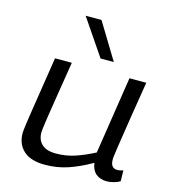

<svg xmlns="http://www.w3.org/2000/svg" viewBox="-117 -887 897 994"><g transform="rotate(15 332.0 -390.0)"><path d="M214 10Q138 10 99.5 -25Q61 -60 61 -119Q61 -126 62.5 -139Q64 -152 67.5 -177.5Q71 -203 78 -247.5Q85 -292 96 -362.5Q107 -433 123 -536H213Q197 -437 186.5 -371Q176 -305 169.5 -264Q163 -223 160 -200.5Q157 -178 155.5 -166.5Q154 -155 154 -147Q154 -107 179 -84Q204 -61 254 -61Q308 -61 356 -77Q404 -93 458 -121L522 -536H612Q593 -417 580.5 -340Q568 -263 561.5 -217.5Q555 -172 551.5 -150Q548 -128 547.5 -120Q547 -112 547 -109Q547 -83 556.5 -72Q566 -61 585 -61Q589 -61 597.5 -62.5Q606 -64 615 -67L616 -9Q601 0 581 5Q561 10 546 10Q510 10 487.5 -9Q465 -28 460 -66Q395 -29 337 -9.5Q279 10 214 10ZM351 -596 219 -790H304L422 -596Z"/></g></svg>

Font: Georama Extended
Style: Italic
Weight: 400
Width: 7
Italic angle: -9°
Designer: Jean-Baptiste Levee
Foundry: Production Type
Version: Version 1.000